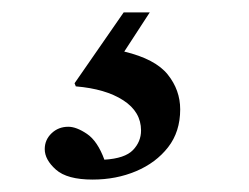

<svg xmlns="http://www.w3.org/2000/svg" viewBox="-20 -30 400 309"><path d="M179 -10H221L180 53Q230 65 250 90Q270 115 270 146Q270 182 250.5 207Q231 232 199 245.5Q167 259 129 259Q88 259 70 243Q52 227 52 210Q52 195 63 184.5Q74 174 90 174Q103 174 120 185.5Q137 197 148 227Q181 225 194 211.5Q207 198 207 180Q207 150 178.5 131.5Q150 113 102 109L100 104Z"/></svg>

Font: Tiro Tamil
Style: Regular
Weight: 400
Designer: Tamil: Fernando Mello & Fiona Ross. Latin: John Hudson.
Foundry: Tiro Typeworks Ltd.
Version: Version 1.52